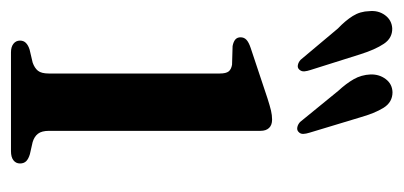

<svg xmlns="http://www.w3.org/2000/svg" viewBox="-221 -523 736 350"><g transform="rotate(90 147.0 -348.0)"><path d="M210.5 -455V-69.5Q210.5 -56 215.8 -49.2Q221 -42.5 231 -39.5L253 -34.5Q261.5 -32 265.8 -27.8Q270 -23.5 270 -16.5Q270 -9 264.2 -4.5Q258.5 0 247.5 0H67.5Q57.5 0 51.8 -4.5Q46 -9 46 -16.5Q46 -23 50.2 -27.2Q54.5 -31.5 62.5 -34L86 -39.5Q96 -43 101 -49.2Q106 -55.5 106 -69V-380.5Q106 -392 102.2 -396.8Q98.5 -401.5 90 -403L56 -404Q48 -405.5 44 -409Q40 -412.5 40 -418.5Q40 -425 44.5 -429.2Q49 -433.5 59.5 -437L151 -467.5Q165 -472 173.5 -474Q182 -476 190 -476Q200 -476 205.2 -470.5Q210.5 -465 210.5 -455ZM70.9 -637 99.6 -546Q101.6 -540 102.1 -534.8Q102.5 -529.5 98.8 -525.5Q95.6 -522 90.5 -523Q85.4 -524 81 -528L23.9 -596Q9.7 -609.5 1.2 -623Q-7.3 -636.5 -7.7 -653.5Q-9.3 -669.5 -0.4 -681.8Q8.5 -694 23.5 -695Q41.3 -695.5 51.8 -679.8Q62.4 -664 70.9 -637ZM186.3 -635.5 213.8 -544.5Q215.9 -538 216.1 -532.8Q216.3 -527.5 212.2 -524Q209 -521 203.9 -522Q198.8 -523 194.4 -527L137.7 -596.5Q124.3 -611 116.4 -624.8Q108.5 -638.5 107.7 -655.5Q107.3 -671.5 116.2 -683.2Q125.1 -695 140.1 -695.5Q158.3 -695.5 168.5 -679.2Q178.6 -663 186.3 -635.5Z"/></g></svg>

Font: Fraunces 11pt
Style: Regular
Weight: 400
Version: Version 1.000;[b76b70a41]